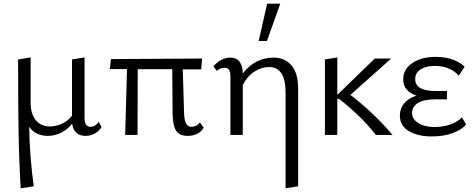

<svg xmlns="http://www.w3.org/2000/svg" viewBox="-20 -731 2563 1040"><path d="M78 -409 146 -420V-174Q146 -114 174 -80Q202 -46 251 -46Q282 -46 314.5 -60.5Q347 -75 370 -104V-409L438 -420V-91Q438 -44 471 -44Q483 -44 494.5 -51Q506 -58 515 -71L530 -43Q517 -21 494 -8Q471 5 443 5Q412 5 393.5 -12Q375 -29 371 -61Q344 -28 310 -11.5Q276 5 239 5Q208 5 181.5 -7Q155 -19 138 -44Q141 123 163 278L92 289Q83 134 80.5 -21Q78 -176 78 -409Z M668 -357H575L581 -411L1075 -414L1070 -355H970L977 -121Q978 -79 988 -61.5Q998 -44 1017 -44Q1030 -44 1042 -50Q1054 -56 1063 -68L1083 -39Q1071 -18 1048.5 -6.5Q1026 5 997 5Q952 5 934 -23Q916 -51 915 -111L913 -356H726L725 0H658Z M1438 -368Q1397 -368 1358 -343Q1319 -318 1295 -270V0H1228V-318Q1228 -364 1198 -364Q1173 -364 1154 -347L1136 -372Q1154 -393 1178 -406Q1202 -419 1227 -419Q1263 -419 1279 -395Q1295 -371 1295 -334V-333Q1362 -419 1462 -419Q1522 -419 1558.5 -377.5Q1595 -336 1595 -248V278L1527 289V-225Q1527 -300 1504 -334Q1481 -368 1438 -368ZM1427 -711H1498L1426 -509H1381Z M1816 -196H1807V0H1740V-409L1807 -420V-217L2010 -414H2099L1878 -217Q2009 -116 2106 0H2016Q1941 -98 1816 -196Z M2146 -105Q2146 -143 2169 -171Q2192 -199 2236 -213Q2202 -224 2183 -246Q2164 -268 2164 -301Q2164 -356 2213.5 -389.5Q2263 -423 2340 -423Q2439 -423 2497 -370L2465 -321Q2444 -346 2410.5 -360Q2377 -374 2334 -374Q2289 -374 2259 -355.5Q2229 -337 2229 -302Q2229 -270 2257 -254Q2285 -238 2340 -238H2401V-193H2340Q2275 -193 2243.5 -173Q2212 -153 2212 -119Q2212 -86 2246 -64.5Q2280 -43 2334 -43Q2380 -43 2418.5 -56.5Q2457 -70 2482 -95L2505 -57Q2482 -29 2433.5 -10.5Q2385 8 2318 8Q2244 8 2195 -20.5Q2146 -49 2146 -105Z"/></svg>

Font: QiushuiShotai Bright
Style: Regular
Weight: 400
Designer: Christian Thalmann (Catharsis Fonts)
Version: Version 1.250;